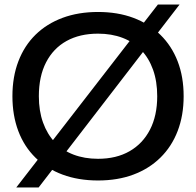

<svg xmlns="http://www.w3.org/2000/svg" viewBox="-20 -790 867 850"><path d="M414 9Q327 9 257 -17Q187 -43 137 -92Q87 -141 61 -210Q35 -279 35 -364Q35 -450 61.5 -519Q88 -588 137.5 -636.5Q187 -685 257 -711Q327 -737 414 -737Q501 -737 570.5 -711Q640 -685 690 -636Q740 -587 766.5 -518.5Q793 -450 793 -364Q793 -279 766.5 -210Q740 -141 690 -92Q640 -43 570.5 -17Q501 9 414 9ZM414 -87Q495 -87 553.5 -120.5Q612 -154 644 -216Q676 -278 676 -364Q676 -430 657.5 -481.5Q639 -533 605 -568.5Q571 -604 522.5 -622.5Q474 -641 414 -641Q333 -641 274.5 -608.5Q216 -576 184 -514Q152 -452 152 -364Q152 -299 170.5 -247.5Q189 -196 223 -160Q257 -124 305.5 -105.5Q354 -87 414 -87ZM52 40 679 -770H775L151 40Z"/></svg>

Font: Mona Sans SemiExpanded Medium
Style: Regular
Weight: 500
Width: 6
Designer: Deni Anggara
Foundry: GitHub
Version: Version 2.000